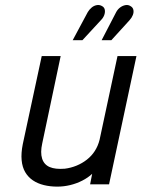

<svg xmlns="http://www.w3.org/2000/svg" viewBox="-20 -720 553 750"><path d="M374 -641Q383 -650 387 -660.5Q391 -671 389.5 -681Q388 -691 379 -696Q369 -702 358 -700Q347 -698 338 -690.5Q329 -683 323 -673L264 -563H302ZM486 -641Q495 -651 499 -661.5Q503 -672 501 -681.5Q499 -691 490 -696Q481 -702 470 -700Q459 -698 449.5 -691Q440 -684 434 -673L377 -563H415ZM340 -41 332 0H406L513 -501H439L369 -174Q363 -150 350.5 -130.5Q338 -111 319.5 -96.5Q301 -82 279 -73Q257 -64 233 -61Q196 -58 174 -67.5Q152 -77 144.5 -100.5Q137 -124 145 -160L217 -501H143L69 -157Q62 -122 64.5 -94.5Q67 -67 78.5 -47.5Q90 -28 108.5 -15.5Q127 -3 151.5 3Q176 9 204 9Q229 9 254 3Q279 -3 301.5 -14.5Q324 -26 340 -41Z"/></svg>

Font: Advent Pro Medium
Style: Italic
Weight: 500
Italic angle: -12°
Version: Version 3.000